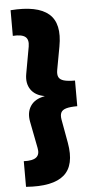

<svg xmlns="http://www.w3.org/2000/svg" viewBox="-61 -841 488 992"><g transform="rotate(-5 183.0 -345.0)"><path d="M33 113V-20Q79.5 -18 98.2 -33.2Q117 -48.5 110 -82L83 -221Q74 -269 96 -302.2Q118 -335.5 169 -345V-346Q120.5 -354.5 98.2 -387.5Q76 -420.5 85 -469L110 -608Q116 -643.5 97.8 -658.2Q79.5 -673 33 -670V-803Q172 -813.5 231 -763Q290 -712.5 268 -594L246 -474Q242 -451 248.5 -437.5Q255 -424 275.2 -418Q295.5 -412 333 -412V-279Q295.5 -279 275.2 -273Q255 -267 248.5 -253.5Q242 -240 246 -217L268 -95Q289 22.5 230.5 73Q172 123.5 33 113Z"/></g></svg>

Font: Geologica Cursive Black
Style: Regular
Weight: 900
Designer: Sindre Bremnes, Frode Helland
Foundry: Monokrom Skriftforlag AS
Version: Version 1.010;gftools[0.9.28]